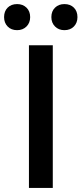

<svg xmlns="http://www.w3.org/2000/svg" viewBox="-64 -922 400 942"><path d="M78 -700H195V0H78ZM-44 -838Q-44 -867 -26.5 -884.5Q-9 -902 20 -902Q48 -902 66 -884.5Q84 -867 84 -838Q84 -810 66 -792Q48 -774 20 -774Q-9 -774 -26.5 -792Q-44 -810 -44 -838ZM188 -838Q188 -867 206 -884.5Q224 -902 252 -902Q281 -902 298.5 -884.5Q316 -867 316 -838Q316 -810 298.5 -792Q281 -774 252 -774Q224 -774 206 -792Q188 -810 188 -838Z"/></svg>

Font: Bai Jamjuree SemiBold
Style: Regular
Weight: 600
Version: Version 1.000; ttfautohint (v1.6)